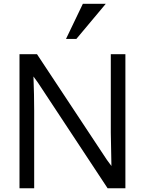

<svg xmlns="http://www.w3.org/2000/svg" viewBox="-20 -1014 780 1034"><path d="M85 0ZM85 0V-722.2H179.2L555.2 -153.8L580.1 -120.1Q576.7 -275.9 576.7 -300.3V-722.2H655.3V0H559.6L184.6 -568.4L160.2 -602.1Q164.1 -499.5 164.1 -418.9V0ZM335.4 -804.2 426.3 -993.7H549.8L391.1 -804.2Z"/></svg>

Font: Oxygen
Style: Normal
Weight: 400
Designer: Vernon Adams
Foundry: Vernon Adams
Version: Version Release 0.2.2 webfont; ttfautohint (v0.8.52-bc40) -l